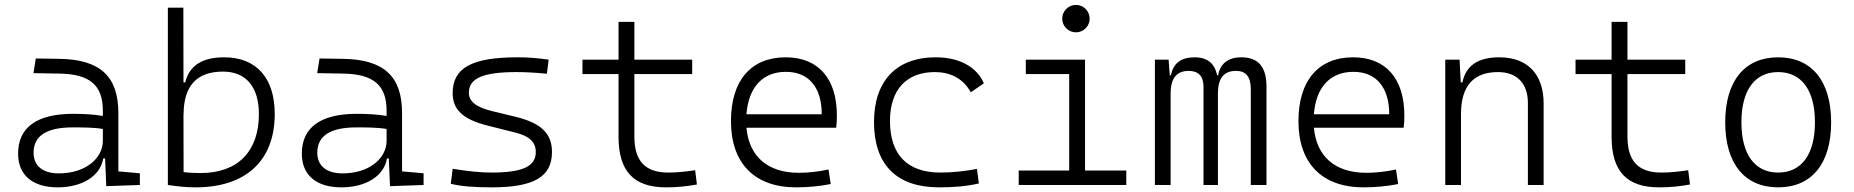

<svg xmlns="http://www.w3.org/2000/svg" viewBox="-20 -764 7657 793"><path d="M418.9 4.9 557.6 0V-48.3L468.8 -56.2V-297.4C468.8 -448.7 393.6 -518.6 224.6 -521L127.9 -522.5L118.2 -461.9L228 -460C350.1 -457.5 404.8 -412.6 404.8 -307.1V-285.2C371.1 -291 328.1 -293.9 281.7 -293.9C132.3 -293.9 54.7 -237.8 54.7 -129.4C54.7 -41 114.3 9.8 218.3 9.8C319.3 9.8 394.5 -37.1 406.2 -109.4H414.1ZM404.8 -231.4V-182.6C404.8 -108.9 331.5 -47.9 223.6 -47.9C156.7 -47.9 118.7 -78.6 118.7 -133.3C118.7 -203.1 172.4 -237.8 279.8 -237.8C320.3 -237.8 366.7 -237.8 404.8 -231.4Z M788.1 9.8C995.6 9.8 1114.7 -100.6 1114.7 -293C1114.7 -442.4 1038.6 -527.3 905.8 -527.3C815.4 -527.3 761.7 -493.2 745.1 -423.8H737.8L737.3 -732.4H673.3V0C712.9 5.9 749 9.8 788.1 9.8ZM737.8 -292.5 738.3 -291C738.3 -409.7 793 -468.3 900.9 -468.3C996.1 -468.3 1049.3 -404.8 1049.3 -293C1049.3 -138.2 961.9 -49.3 808.6 -49.3C785.2 -49.3 760.7 -50.3 738.3 -53.2Z M1590.8 4.9 1729.5 0V-48.3L1640.6 -56.2V-297.4C1640.6 -448.7 1565.4 -518.6 1396.5 -521L1299.8 -522.5L1290 -461.9L1399.9 -460C1522 -457.5 1576.7 -412.6 1576.7 -307.1V-285.2C1543 -291 1500 -293.9 1453.6 -293.9C1304.2 -293.9 1226.6 -237.8 1226.6 -129.4C1226.6 -41 1286.1 9.8 1390.1 9.8C1491.2 9.8 1566.4 -37.1 1578.1 -109.4H1585.9ZM1576.7 -231.4V-182.6C1576.7 -108.9 1503.4 -47.9 1395.5 -47.9C1328.6 -47.9 1290.5 -78.6 1290.5 -133.3C1290.5 -203.1 1344.2 -237.8 1451.7 -237.8C1492.2 -237.8 1538.6 -237.8 1576.7 -231.4Z M2010.7 9.8C2185.5 9.8 2259.8 -33.7 2259.8 -136.2C2259.8 -212.4 2215.3 -255.9 2108.9 -281.7L2016.1 -304.2C1946.3 -320.8 1916.5 -344.7 1916.5 -380.9C1916.5 -440.9 1975.1 -466.3 2114.3 -466.3C2148.9 -466.3 2186 -464.4 2238.8 -459.5L2246.1 -517.6C2198.2 -524.4 2162.6 -527.3 2117.2 -527.3C1929.2 -527.3 1849.6 -483.9 1849.6 -379.4C1849.6 -311 1892.1 -271 1992.7 -245.6L2108.9 -216.3C2167.5 -201.7 2192.9 -176.8 2192.9 -135.7C2192.9 -76.7 2138.2 -51.3 2010.7 -51.3C1964.4 -51.3 1916.5 -56.2 1849.6 -66.9L1841.8 -4.9C1884.3 5.4 1935.1 9.8 2010.7 9.8Z M2730.5 9.8C2776.4 9.8 2814.9 5.9 2858.4 -2L2851.1 -61C2812 -55.2 2777.8 -51.3 2740.2 -51.3C2644.5 -51.3 2600.1 -99.1 2600.1 -200.2V-458H2838.9V-517.6H2600.1V-673.8H2534.7V-517.6H2385.7V-458H2534.7V-198.7C2534.7 -57.1 2597.2 9.8 2730.5 9.8Z M3268.1 9.8C3314.5 9.8 3365.7 5.4 3411.1 -3.9L3401.9 -64C3362.3 -55.2 3318.4 -50.3 3279.8 -50.3C3150.9 -50.3 3073.7 -117.2 3063 -236.3H3433.6C3435.5 -250 3436.5 -268.1 3436.5 -287.1C3436.5 -440.4 3358.9 -527.3 3225.1 -527.3C3081.5 -527.3 2999 -431.2 2999 -263.7C2999 -89.4 3096.7 9.8 3268.1 9.8ZM3063 -292C3071.3 -403.3 3129.9 -467.3 3226.1 -467.3C3319.8 -467.3 3374 -403.8 3374 -292Z M3858.4 9.8C3912.1 9.8 3969.7 6.3 4022.9 -6.3L4015.1 -66.4C3966.3 -57.1 3915 -51.3 3863.8 -51.3C3728 -51.3 3655.8 -124.5 3655.8 -264.6C3655.8 -393.6 3724.1 -466.3 3840.8 -466.3C3902.3 -466.3 3956.5 -442.4 3989.7 -382.8L4043.5 -419.9C4014.2 -488.3 3941.4 -527.3 3844.7 -527.3C3681.2 -527.3 3589.8 -428.7 3589.8 -259.8C3589.8 -83.5 3683.6 9.8 3858.4 9.8Z M4187.5 0H4631.8V-59.6H4461.4V-517.6H4216.8V-458H4396V-59.6H4187.5ZM4423.8 -630.4C4455.1 -630.4 4480.5 -655.8 4480.5 -687C4480.5 -718.3 4455.1 -743.7 4423.8 -743.7C4392.6 -743.7 4367.2 -718.3 4367.2 -687C4367.2 -655.8 4392.6 -630.4 4423.8 -630.4Z M5146 0H5210.9V-405.3C5210.9 -488.3 5177.2 -527.3 5106.4 -527.3C5050.8 -527.3 5019 -499.5 5011.2 -453.1H5006.8C4997.1 -502.9 4965.3 -527.3 4914.6 -527.3C4857.9 -527.3 4825.7 -502.9 4816.4 -453.1H4811.5L4806.6 -517.6H4750V0H4814.9V-378.9C4814.9 -440.4 4839.8 -471.2 4889.2 -471.2C4930.2 -471.2 4950.7 -449.2 4950.7 -405.3V0H5010.3V-378.9C5010.3 -440.4 5034.7 -471.2 5085 -471.2C5126.5 -471.2 5146 -446.8 5146 -395.5Z M5611.8 9.8C5658.2 9.8 5709.5 5.4 5754.9 -3.9L5745.6 -64C5706.1 -55.2 5662.1 -50.3 5623.5 -50.3C5494.6 -50.3 5417.5 -117.2 5406.7 -236.3H5777.3C5779.3 -250 5780.3 -268.1 5780.3 -287.1C5780.3 -440.4 5702.6 -527.3 5568.8 -527.3C5425.3 -527.3 5342.8 -431.2 5342.8 -263.7C5342.8 -89.4 5440.4 9.8 5611.8 9.8ZM5406.7 -292C5415 -403.3 5473.6 -467.3 5569.8 -467.3C5663.6 -467.3 5717.8 -403.8 5717.8 -292Z M6290.5 0H6355.5V-336.9C6355.5 -458 6288.6 -527.3 6172.4 -527.3C6084.5 -527.3 6034.7 -493.2 6020 -423.8H6013.2L6008.3 -517.6H5949.2V0H6014.2V-292.5C6014.2 -409.2 6065.9 -466.3 6167 -466.3C6244.6 -466.3 6290.5 -420.4 6290.5 -338.4Z M6832 9.8C6877.9 9.8 6916.5 5.9 6960 -2L6952.6 -61C6913.6 -55.2 6879.4 -51.3 6841.8 -51.3C6746.1 -51.3 6701.7 -99.1 6701.7 -200.2V-458H6940.4V-517.6H6701.7V-673.8H6636.2V-517.6H6487.3V-458H6636.2V-198.7C6636.2 -57.1 6698.7 9.8 6832 9.8Z M7324.2 9.8C7462.4 9.8 7543 -87.9 7543 -258.8C7543 -429.7 7462.4 -527.3 7324.2 -527.3C7186 -527.3 7105.5 -429.7 7105.5 -258.8C7105.5 -87.9 7186 9.8 7324.2 9.8ZM7324.2 -51.3C7227.5 -51.3 7172.4 -126.5 7172.4 -258.8C7172.4 -391.1 7227.5 -466.3 7324.2 -466.3C7420.9 -466.3 7476.1 -391.1 7476.1 -258.8C7476.1 -126.5 7420.9 -51.3 7324.2 -51.3Z"/></svg>

Font: Cascadia Mono Light
Style: Regular
Weight: 300
Monospace: yes
Designer: Aaron Bell
Foundry: Saja Typeworks
Version: Version 2404.023